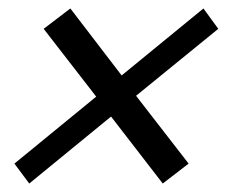

<svg xmlns="http://www.w3.org/2000/svg" viewBox="-20 -512 538 453"><path d="M49 -79 14 -126 207 -284 83 -444 146 -492 267 -334 460 -492 495 -444 301 -286 425 -126 364 -79 242 -237Z"/></svg>

Font: Nunito Sans 7pt Condensed SemiBold
Style: Italic
Weight: 600
Width: 3
Italic angle: -9°
Designer: Vernon Adams
Foundry: Vernon Adams
Version: Version 3.101;gftools[0.9.27]